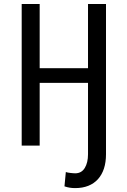

<svg xmlns="http://www.w3.org/2000/svg" viewBox="-20 -731 640 964"><path d="M179.2 -710.9V-388.7H421.9V-710.9H512.2V43.5Q512.2 83.5 502 115Q491.7 146.5 471.9 168.5Q452.1 190.4 423.3 201.9Q394.5 213.4 357.4 213.4Q343.3 213.4 330.6 211.4Q317.9 209.5 303.7 204.6L310.5 132.8Q314.5 134.3 321 135.5Q327.6 136.7 334.7 137.5Q341.8 138.2 348.1 138.7Q354.5 139.2 357.4 139.2Q389.2 139.2 405.5 112.5Q421.9 85.9 421.9 43.5V-314.9H179.2V0H88.9V-710.9Z"/></svg>

Font: Roboto Mono
Style: Regular
Weight: 400
Designer: Google
Version: Version 2.000985; 2015; ttfautohint (v1.3)